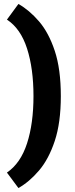

<svg xmlns="http://www.w3.org/2000/svg" viewBox="-20 -825 380 969"><path d="M73 124 15 46Q84 -1 116.5 -101.5Q149 -202 149 -340Q149 -479 116.5 -580Q84 -681 15 -726L73 -805Q128 -774 177 -717Q226 -660 256.5 -568Q287 -476 287 -340Q287 -206 256.5 -114Q226 -22 177 35.5Q128 93 73 124Z"/></svg>

Font: Ruda ExtraBold
Style: Regular
Weight: 800
Designer: Mariela Monsalve and Angelina Sanchez
Foundry: Mariela Monsalve and Angelina Sanchez
Version: Version 2.000